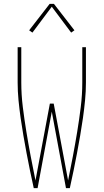

<svg xmlns="http://www.w3.org/2000/svg" viewBox="-20 -981 540 1001"><path d="M156 0Q146 -45 136.5 -91Q127 -137 118.5 -182.5Q110 -228 102 -274Q94 -320 87.5 -366Q81 -412 76.5 -458.5Q72 -505 72 -551V-735H91V-551Q91 -487 99 -422.5Q107 -358 117.5 -294Q128 -230 140 -166.5Q152 -103 165 -40L240 -441H260L335 -40Q348 -103 360 -166.5Q372 -230 382.5 -294Q393 -358 401 -422.5Q409 -487 409 -551V-735H428V-551Q428 -505 423.5 -458.5Q419 -412 412.5 -366Q406 -320 398 -274Q390 -228 381.5 -182.5Q373 -137 363.5 -91Q354 -45 344 0H324L250 -399L176 0ZM149 -811 132 -823 239 -961H261L368 -823L351 -811L250 -946Z"/></svg>

Font: Zed Mono Thin
Style: Regular
Weight: 100
Monospace: yes
Designer: Belleve Invis
Foundry: Belleve Invis
Version: Version 1.0.0; ttfautohint (v1.8.4)